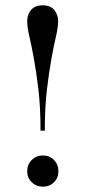

<svg xmlns="http://www.w3.org/2000/svg" viewBox="-20 -690 321 720"><path d="M199 -48Q199 -23 182.5 -6.5Q166 10 141 10Q116 10 99 -6.5Q82 -23 82 -48Q82 -73 99 -90Q116 -107 141 -107Q166 -107 182.5 -90Q199 -73 199 -48ZM132 -200Q132 -288 124 -354.5Q116 -421 107 -470.5Q98 -520 90 -554Q82 -588 82 -611Q82 -634 96 -652Q110 -670 140 -670Q170 -670 184 -652Q198 -634 198 -611Q198 -588 190 -554Q182 -520 173 -470.5Q164 -421 156 -354.5Q148 -288 148 -200Z"/></svg>

Font: Elsie
Style: Regular
Weight: 400
Designer: Alejandro Inler
Foundry: Alejandro Inler
Version: 1.001